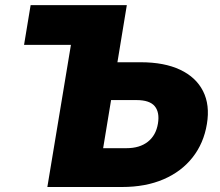

<svg xmlns="http://www.w3.org/2000/svg" viewBox="-20 -748 881 768"><path d="M76.2 -568.4 102.5 -727.5H487.3L449.7 -499H543Q637.2 -499 700.7 -469Q764.2 -439 792.2 -383.5Q820.3 -328.1 807.6 -252Q794.9 -174.8 750.2 -118.2Q705.6 -61.5 634 -30.8Q562.5 0 468.3 0H169.4L263.7 -568.4ZM424.3 -347.7 392.6 -155.3H486.3Q538.6 -155.3 571.3 -180.9Q604 -206.5 611.8 -253.9Q619.1 -298.8 598.9 -323.2Q578.6 -347.7 525.9 -347.7Z"/></svg>

Font: Inter Black
Style: Italic
Weight: 900
Italic angle: -9.39999°
Designer: Rasmus Andersson
Foundry: rsms
Version: Version 4.000;git-a52131595